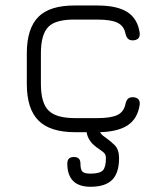

<svg xmlns="http://www.w3.org/2000/svg" viewBox="-20 -493 611 716"><path d="M342.5 0C342.5 0 260.5 0 260.5 0C198 0 152.5 -14.5 123.5 -43.5C94.5 -72.5 80 -118 80 -180.5C80 -180.5 80 -180.5 80 -180.5C80 -180.5 80 -293.5 80 -293.5C80 -356 94.5 -401.5 123.5 -430.5C152 -459 198 -473 260.5 -472.5C260.5 -472.5 260.5 -472.5 260.5 -472.5C260.5 -472.5 342.5 -472.5 342.5 -472.5C391.5 -472.5 429 -464.5 455 -448C480.5 -431.5 496 -405.5 501 -370C501 -370 501 -370 501 -370C502 -361 500 -354 495.5 -349.5C490.5 -345 483.5 -342.5 475 -342.5C475 -342.5 475 -342.5 475 -342.5C467 -342.5 461 -344.5 457 -349C453 -353 450 -359 448 -367C448 -367 448 -367 448 -367C444.5 -386.5 434.5 -400 418.5 -408C402.5 -416 377 -420 342.5 -420C342.5 -420 342.5 -420 342.5 -420C342.5 -420 260.5 -420 260.5 -420C213 -420.5 179.5 -412 161 -393.5C142 -375 132.5 -341.5 132.5 -293.5C132.5 -293.5 132.5 -293.5 132.5 -293.5C132.5 -293.5 132.5 -180.5 132.5 -180.5C132.5 -133 142 -99.5 161 -81C179.5 -62 213 -52.5 260.5 -52.5C260.5 -52.5 260.5 -52.5 260.5 -52.5C260.5 -52.5 342.5 -52.5 342.5 -52.5C377 -52.5 402.5 -56.5 418.5 -64.5C434.5 -72.5 444.5 -86.5 448 -106C448 -106 448 -106 448 -106C450 -114 453 -120 457 -124.5C461 -128.5 467 -130.5 475 -130.5C475 -130.5 475 -130.5 475 -130.5C483.5 -130.5 490.5 -128 495.5 -123.5C500 -118.5 502 -111.5 501 -103C501 -103 501 -103 501 -103C496 -67.5 480.5 -41.5 455 -25C429 -8.5 391.5 0 342.5 0C342.5 0 342.5 0 342.5 0ZM317.5 203.5C317.5 203.5 317.5 203.5 317.5 203.5C260 203.5 231 174.5 231 117C231 117 231 117 231 117C231 100.5 239 92.5 255.5 92.5C255.5 92.5 255.5 92.5 255.5 92.5C272 92.5 280 100.5 280 117C280 117 280 117 280 117C280 132 282.5 142 287.5 147C292.5 152 302.5 154.5 317.5 154.5C317.5 154.5 317.5 154.5 317.5 154.5C340 154.5 355.5 150.5 363.5 142.5C371 134.5 375 119.5 375 97C375 97 375 97 375 97C375 90 373.5 84.5 370.5 80C367.5 76 361 70.5 350.5 63.5C350.5 63.5 350.5 63.5 350.5 63.5C344 59.5 337.5 54.5 330 48C322.5 41.5 316 33.5 310.5 23C305 13 302 0.5 302 -15C302 -15 302 -15 302 -15C302 -31.5 310 -39.5 326.5 -39.5C326.5 -39.5 326.5 -39.5 326.5 -39.5C343 -39.5 351 -31.5 351 -15C351 -15 351 -15 351 -15C351 -6.5 352.5 0 356 4.5C359.5 9.5 366.5 15.5 377.5 23C377.5 23 377.5 23 377.5 23C386.5 29 396.5 37.5 407.5 48C418.5 59 424 75.5 424 97C424 97 424 97 424 97C424 133.5 415.5 160 398.5 177.5C381 195 354 203.5 317.5 203.5Z"/></svg>

Font: Jura-Fortis-Regular
Style: Regular
Weight: 500
Designer: Daniel Johnson, Alexei Vanyashin, Mirko Velimirovic
Foundry: Daniel Johnson
Version: ""